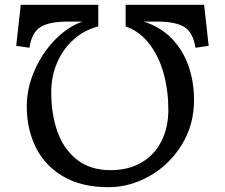

<svg xmlns="http://www.w3.org/2000/svg" viewBox="-20 -770 937 800"><path d="M193.5 -386Q193.5 -294 219.5 -221Q245.5 -148 301 -104.5Q356.5 -61 441.5 -61Q513.5 -61 568 -92Q622.5 -123 652 -180.5Q681.5 -238 681.5 -313Q681.5 -391 662 -463Q642.5 -535 602 -587.5Q561.5 -640 503.5 -660V-750H830.5L849.5 -579L794.5 -571Q784.5 -635 748 -657.5Q711.5 -680 636.5 -680H579.5Q650.5 -657 697 -608Q743.5 -559 766 -493.5Q788.5 -428 788.5 -353Q788.5 -250 737.5 -167Q686.5 -84 604 -37Q521.5 10 431.5 10Q320.5 10 244 -34.5Q167.5 -79 129.5 -155.5Q91.5 -232 91.5 -326Q91.5 -402 123.5 -475.5Q155.5 -549 209 -604Q262.5 -659 323.5 -680H260.5Q185.5 -680 149 -657.5Q112.5 -635 102.5 -571L47.5 -579L66.5 -750H389.5V-660Q331.5 -645 287 -605.5Q242.5 -566 218 -509Q193.5 -452 193.5 -386Z"/></svg>

Font: TMT Limkin
Style: Regular
Weight: 400
Designer: Gabriel Drozdov
Version: Version 1.000;Glyphs 3.1.2 (3151)